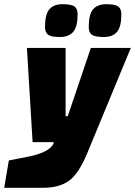

<svg xmlns="http://www.w3.org/2000/svg" viewBox="-71 -728 642 913"><path d="M84 -52 57 -500H241V-175H251L361 -500H551L344 0Q303 99 256.5 132Q210 165 133 165H-51L-29 35L63 17Q164 -3 184 -46V-52ZM506 -660Q506 -601 485.5 -576.5Q465 -552 422.5 -552Q380 -552 365.5 -563Q351 -574 351 -600Q351 -659 371.5 -683.5Q392 -708 434.5 -708Q477 -708 491.5 -697Q506 -686 506 -660ZM298 -660Q298 -601 277 -576.5Q256 -552 214 -552Q172 -552 157.5 -563Q143 -574 143 -600Q143 -659 163.5 -683.5Q184 -708 226.5 -708Q269 -708 283.5 -697Q298 -686 298 -660Z"/></svg>

Font: Changa One
Style: Italic
Weight: 400
Italic angle: -12°
Designer: Eduardo Rodriguez Tunni
Foundry: Eduardo Rodriguez Tunni
Version: Version 1.003